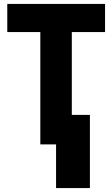

<svg xmlns="http://www.w3.org/2000/svg" viewBox="-20 -734 570 976"><path d="M185 0V-571H17V-714H514V-571H345V-150H437V222H265V0Z"/></svg>

Font: Noto Sans Mono Condensed Black
Style: Regular
Weight: 900
Width: 3
Designer: Monotype Design Team
Foundry: Monotype Imaging Inc.
Version: Version 2.014